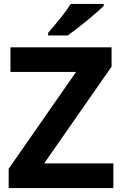

<svg xmlns="http://www.w3.org/2000/svg" viewBox="-20 -954 619 974"><path d="M555 0H24V-98L366 -589H33V-714H546V-616L204 -125H555ZM506 -924Q492 -910 469 -890Q446 -870 419.5 -848Q393 -826 367.5 -806.5Q342 -787 323 -774H224V-787Q240 -806 261.5 -831.5Q283 -857 304 -884.5Q325 -912 339 -934H506Z"/></svg>

Font: Noto Sans Cham
Style: Bold
Weight: 700
Version: Version 2.002